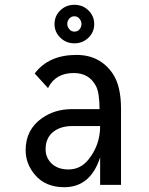

<svg xmlns="http://www.w3.org/2000/svg" viewBox="-20 -778 626 808"><path d="M489.3 0H401.4V-115.7Q360.8 9.8 250.5 9.8Q171.4 9.8 127.4 -42Q87.9 -88.4 87.9 -146Q87.9 -232.4 156.7 -280.8Q210.4 -318.8 283.7 -318.8H398.9Q398.9 -387.2 383.8 -416Q355 -470.7 290.5 -470.7Q212.9 -470.7 182.1 -407.2L126 -468.8Q185.1 -546.9 301.8 -546.9Q400.9 -546.9 454.6 -467.8Q489.3 -416.5 489.3 -319.3ZM401.4 -247.6Q344.7 -247.6 285.2 -247.6Q230.5 -247.6 199.2 -218.8Q171.9 -193.4 171.9 -149.9Q171.9 -117.2 193.4 -93.8Q219.7 -64.9 268.1 -64.9Q319.3 -64.9 352.5 -106.9Q401.4 -167.5 401.4 -247.6ZM263.2 -677.2Q263.2 -665 272 -654.8Q280.3 -645 293 -645Q306.6 -645 314.5 -654.3Q322.8 -664.1 322.8 -677.2Q322.8 -689.5 314 -699.7Q305.7 -709.5 293 -709.5Q280.3 -709.5 271.7 -700Q263.2 -690.4 263.2 -677.2ZM209.5 -676.8Q209.5 -710.9 233.9 -734.4Q258.3 -757.8 293 -757.8Q328.1 -757.8 352.1 -734.4Q376.5 -710.4 376.5 -676.8Q376.5 -642.6 352.1 -619.1Q327.6 -595.7 293 -595.7Q258.3 -595.7 233.9 -619.4Q209.5 -643.1 209.5 -676.8Z"/></svg>

Font: Consola Mono
Style: Book
Weight: 400
Monospace: yes
Version: Version 2.001